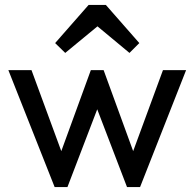

<svg xmlns="http://www.w3.org/2000/svg" viewBox="-20 -760 790 780"><path d="M202 0H254L375 -316L496 0H549L736 -475H642L521 -146L401 -475H349L229 -146L108 -475H14ZM204 -585 245 -545 376 -653 506 -545 546 -585 410 -740H340Z"/></svg>

Font: MV Cash
Style: Regular
Weight: 400
Designer: Rodrigo Fuenzalida
Foundry: fragTYPE
Version: Version 1.100;Glyphs 3.1.2 (3151)